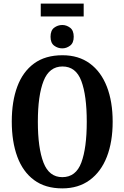

<svg xmlns="http://www.w3.org/2000/svg" viewBox="-20 -1030 687 1060"><path d="M205 -939V-1010H442V-939ZM324 -763Q299 -763 279 -778Q259 -793 259 -827Q259 -862 279 -877Q299 -892 324 -892Q347 -892 367 -877Q387 -862 387 -827Q387 -793 367 -778Q347 -763 324 -763ZM324 10Q230 10 168 -36Q106 -82 75.5 -165Q45 -248 45 -359Q45 -470 75.5 -552Q106 -634 168 -679.5Q230 -725 325 -725Q414 -725 476 -679.5Q538 -634 570 -551.5Q602 -469 602 -358Q602 -247 570 -164.5Q538 -82 475.5 -36Q413 10 324 10ZM324 -52Q399 -52 429 -132.5Q459 -213 459 -358Q459 -503 429 -583Q399 -663 325 -663Q252 -663 220.5 -583Q189 -503 189 -358Q189 -213 220 -132.5Q251 -52 324 -52Z"/></svg>

Font: Noto Serif ExtraCondensed
Style: Bold
Weight: 700
Width: 2
Designer: Monotype Design Team
Foundry: Monotype Imaging Inc.
Version: Version 2.014; ttfautohint (v1.8.4.7-5d5b)